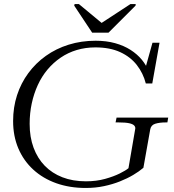

<svg xmlns="http://www.w3.org/2000/svg" viewBox="-20 -922 865 952"><path d="M437 -760H518L652 -894L653 -902H627L471 -800H494L371 -902H350L348 -894ZM127 -308Q127 -361 137.5 -409.5Q148 -458 167.5 -500.5Q187 -543 215.5 -577Q244 -611 280.5 -636Q317 -661 360.5 -674Q404 -687 453 -687Q525 -687 576 -663.5Q627 -640 658.5 -599.5Q690 -559 703 -508H735L771 -710H736L698 -574L717 -568Q706 -598 683.5 -625.5Q661 -653 627.5 -674.5Q594 -696 550.5 -708Q507 -720 454 -720Q383 -720 320.5 -700.5Q258 -681 207.5 -645Q157 -609 120.5 -559.5Q84 -510 64.5 -450Q45 -390 45 -322Q45 -247 71 -186Q97 -125 145 -81Q193 -37 259 -13.5Q325 10 405 10Q453 10 495.5 1Q538 -8 574.5 -22.5Q611 -37 640.5 -54.5Q670 -72 691 -90L725 -281Q729 -302 750 -308.5Q771 -315 802 -315H810L814 -339H558L553 -315H569Q602 -315 620.5 -311Q639 -307 646 -299Q653 -291 650 -280L617 -88Q604 -77 574 -62Q544 -47 501 -35Q458 -23 406 -23Q341 -23 289.5 -43Q238 -63 202 -100Q166 -137 146.5 -189.5Q127 -242 127 -308Z"/></svg>

Font: Roboto Serif 120pt Expanded Light
Style: Italic
Weight: 300
Width: 7
Italic angle: -10°
Designer: Greg Gazdowicz
Foundry: Commercial Type
Version: Version 1.008